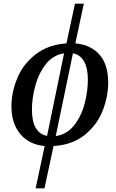

<svg xmlns="http://www.w3.org/2000/svg" viewBox="-20 -780 626 1040"><path d="M222 11Q137 3 89.5 -54.5Q42 -112 42 -203Q42 -281 74 -357.5Q106 -434 173.5 -486Q241 -538 340 -545L386 -760H434L388 -545Q471 -538 518.5 -484.5Q566 -431 566 -333Q566 -256 535.5 -179Q505 -102 438 -48.5Q371 5 270 11L221 240H173ZM327 -491Q267 -482 228 -432Q189 -382 171 -315Q153 -248 153 -186Q153 -60 235 -44ZM456 -349Q456 -410 435.5 -447Q415 -484 375 -491L282 -43Q344 -52 383 -103Q422 -154 439 -221Q456 -288 456 -349Z"/></svg>

Font: Noto Serif CondSemiBold
Style: Italic
Weight: 600
Width: 3
Italic angle: -12°
Designer: Monotype Design Team
Foundry: Monotype Imaging Inc.
Version: Version 1.001